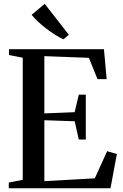

<svg xmlns="http://www.w3.org/2000/svg" viewBox="-20 -1006 658 1026"><path d="M101.5 -45V-697.5L28 -712V-743H535.5L550 -583H501L455 -697L217 -706V-400L379 -406.5L401 -500H438.5V-260.5H401L379 -358L217 -363.5V-38L486.5 -53L552.5 -198L604.5 -183L570.5 0H27V-30.5ZM318 -796.5Q297 -806 273 -821.2Q249 -836.5 225.5 -854.5Q202 -872.5 182 -891.5Q162 -910.5 149 -927L219 -985.5L348 -820L319.5 -796.5Z"/></svg>

Font: Merriweather 96pt Medium
Style: Regular
Weight: 500
Version: Version 2.100